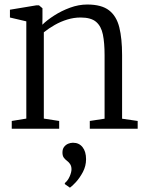

<svg xmlns="http://www.w3.org/2000/svg" viewBox="-20 -570 651 850"><path d="M96.5 -45V-475.5L24 -492.5V-527L141.5 -546.5H152.5L168 -533.5V-491L167.5 -460.5Q187.5 -480.5 219.8 -501.2Q252 -522 290.2 -536Q328.5 -550 366.5 -550Q429.5 -550 462.8 -524.2Q496 -498.5 508.2 -448.8Q520.5 -399 520.5 -326.5V-44.5L589.5 -34.5V0H377.5V-34.5L443 -44.5V-326Q443 -380 435.5 -417Q428 -454 405.5 -473.2Q383 -492.5 337 -492.5Q307 -492.5 277.8 -483.5Q248.5 -474.5 222.2 -459.5Q196 -444.5 174 -427V-45L242 -34.5V0H32V-34.5ZM361 135Q361 165 346.8 191.8Q332.5 218.5 315.5 236.8Q298.5 255 290 260.5H289L267 245V240.5Q280.5 229.5 288.5 211Q296.5 192.5 296.5 179.5Q296.5 166.5 291 157.5Q285.5 148.5 276 141.5Q268 135.5 262.2 127.5Q256.5 119.5 256.5 105Q256.5 89.5 264 80Q271.5 70.5 282 66.2Q292.5 62 302 62H304Q330 62 345.5 81.5Q361 101 361 135Z"/></svg>

Font: Merriweather 60pt Light
Style: Regular
Weight: 300
Version: Version 2.100